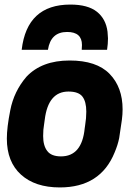

<svg xmlns="http://www.w3.org/2000/svg" viewBox="-20 -808 596 841"><path d="M247 -123Q339 -123 351 -246L353 -260Q358 -290 358 -319Q358 -363 341 -385Q324 -407 280 -407Q191 -407 176 -284Q174 -269 172.5 -259Q171 -249 170 -239.5Q169 -230 169 -212Q169 -170 187 -146.5Q205 -123 247 -123ZM242 13Q134 13 72 -43Q10 -99 10 -201Q10 -250 25 -325Q41 -408 96 -472Q163 -543 285 -543Q403 -543 460 -484.5Q517 -426 517 -329Q517 -307 514 -284L502 -203Q496 -173 482 -140Q420 13 242 13ZM449 -590H338L339 -611Q339 -668 274 -668Q202 -668 190 -590H75Q98 -788 288 -788Q365 -788 404.5 -756.5Q444 -725 451 -669L453 -640Q453 -616 449 -590Z"/></svg>

Font: Tanohe Sans
Style: Bold Italic
Weight: 700
Designer: Village Type and Design LLC & Cristiano Sobral
Foundry: Cooper Hewitt Smithsonian Design Museum
Version: Version 1.00;September 29, 2021;FontCreator 13.0.0.2655 64-b